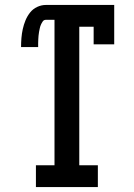

<svg xmlns="http://www.w3.org/2000/svg" viewBox="-20 -755 540 775"><path d="M125 0V-88H200V-675H165Q157 -675 152.5 -668.5Q148 -662 145 -655Q142 -648 140.5 -640.5Q139 -633 137.5 -625.5Q136 -618 135.5 -610.5Q135 -603 134.5 -595.5Q134 -588 134 -580.5Q134 -573 134 -565H65Q65 -583 66.5 -601.5Q68 -620 72 -638Q76 -656 83 -673Q90 -690 101.5 -704.5Q113 -719 130 -727Q147 -735 165 -735H441V-576H358V-647H300V-88H375V0Z"/></svg>

Font: Iosevka Curly Slab Semibold
Style: Regular
Weight: 600
Monospace: yes
Designer: Belleve Invis
Foundry: Belleve Invis
Version: Version 22.1.2; ttfautohint (v1.8.4)